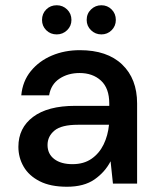

<svg xmlns="http://www.w3.org/2000/svg" viewBox="-20 -699 599 731"><path d="M235 12Q172 12 131 -9Q90 -30 70 -64.5Q50 -99 50 -140Q50 -212 106 -254Q162 -296 266 -296H396V-305Q396 -363 364.5 -392Q333 -421 283 -421Q239 -421 206.5 -399.5Q174 -378 167 -336H61Q66 -390 97.5 -428.5Q129 -467 177.5 -487.5Q226 -508 284 -508Q388 -508 445 -453.5Q502 -399 502 -305V0H410L401 -85Q380 -44 340 -16Q300 12 235 12ZM256 -74Q299 -74 328.5 -94.5Q358 -115 374.5 -149Q391 -183 395 -224H277Q214 -224 187.5 -202Q161 -180 161 -147Q161 -113 186.5 -93.5Q212 -74 256 -74ZM366 -568Q343 -568 326.5 -584Q310 -600 310 -623Q310 -647 326.5 -663Q343 -679 366 -679Q389 -679 405 -663Q421 -647 421 -623Q421 -600 405 -584Q389 -568 366 -568ZM196 -568Q172 -568 156 -584Q140 -600 140 -623Q140 -647 156 -663Q172 -679 196 -679Q219 -679 235.5 -663Q252 -647 252 -623Q252 -600 235.5 -584Q219 -568 196 -568Z"/></svg>

Font: DeepMind Sans Medium
Style: Regular
Weight: 500
Designer: Jonny Pinhorn / Modifications: Colophon Foundry
Foundry: Colophon Foundry
Version: Version 1.002; ttfautohint (v1.8.2)